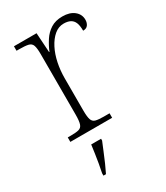

<svg xmlns="http://www.w3.org/2000/svg" viewBox="-191 -625 800 927"><g transform="rotate(-30 209.5 -161.5)"><path d="M46 0V-25H64Q92 -25 107.5 -29Q123 -33 128.5 -49.5Q134 -66 134 -101V-439Q134 -472 128.5 -487.5Q123 -503 106 -507Q89 -511 56 -511H41V-536H167L174 -427H176Q188 -456 205.5 -483Q223 -510 249.5 -527Q276 -544 315 -544Q356 -544 380 -524.5Q404 -505 404 -475Q404 -458 395.5 -446Q387 -434 368 -434Q368 -463 361 -479.5Q354 -496 339.5 -503.5Q325 -511 303 -511Q274 -511 250.5 -491Q227 -471 210 -438Q193 -405 184.5 -364Q176 -323 176 -280V-100Q176 -65 181.5 -49Q187 -33 202.5 -29Q218 -25 246 -25H279V0ZM103 208Q108 184 112.5 158.5Q117 133 120.5 108Q124 83 127 61H182V71Q173 92 162 119.5Q151 147 139 174Q127 201 117 221H103Z"/></g></svg>

Font: Noto Serif Armenian ExtraLight
Style: Regular
Weight: 250
Version: Version 2.007